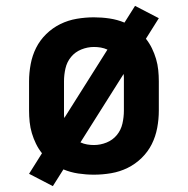

<svg xmlns="http://www.w3.org/2000/svg" viewBox="-20 -587 640 654"><path d="M160 47 79 5 123 -65Q111 -80 102.5 -97.5Q94 -115 88.5 -133.5Q83 -152 81 -171.5Q79 -191 79 -210V-310Q79 -339 84.5 -368.5Q90 -398 103 -424Q116 -450 137.5 -471Q159 -492 185.5 -505Q212 -518 241.5 -523Q271 -528 300 -528Q327 -528 353.5 -524Q380 -520 404 -510L440 -567L521 -525L477 -455Q489 -440 497.5 -422.5Q506 -405 511.5 -386.5Q517 -368 519 -348.5Q521 -329 521 -310V-210Q521 -181 515.5 -151.5Q510 -122 497 -96Q484 -70 462.5 -49Q441 -28 414.5 -15Q388 -2 358.5 3Q329 8 300 8Q273 8 246.5 4Q220 0 196 -10ZM199 -185 346 -418Q335 -423 323.5 -425Q312 -427 300 -427Q278 -427 257 -418.5Q236 -410 222 -393Q208 -376 203 -354Q198 -332 198 -310V-210Q198 -204 198 -197.5Q198 -191 199 -185ZM300 -93Q322 -93 343 -101.5Q364 -110 378 -127Q392 -144 397 -166Q402 -188 402 -210V-310Q402 -316 402 -322.5Q402 -329 401 -335L254 -102Q265 -97 276.5 -95Q288 -93 300 -93Z"/></svg>

Font: Iosevka Plex Etoile
Style: Bold
Weight: 700
Designer: Belleve Invis
Foundry: Belleve Invis
Version: Version 25.1.1; ttfautohint (v1.8.4)